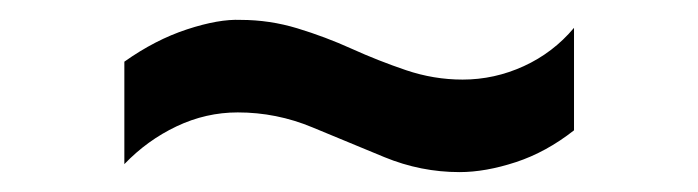

<svg xmlns="http://www.w3.org/2000/svg" viewBox="-20 -454 702 193"><path d="M105 -392Q136 -414 168 -424.5Q200 -435 222 -434Q251 -434 279 -425.5Q307 -417 333.5 -405Q360 -393 388 -383.5Q416 -374 445 -374Q477 -374 506.5 -387.5Q536 -401 557 -426V-323Q529 -301 498.5 -291Q468 -281 442 -281Q403 -281 366.5 -296Q330 -311 294 -326Q258 -341 219 -341Q187 -341 157.5 -327Q128 -313 105 -289Z"/></svg>

Font: 42dot Sans Light SemiBold
Style: Regular
Weight: 600
Version: Version 1.000